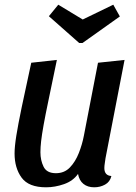

<svg xmlns="http://www.w3.org/2000/svg" viewBox="-20 -777 577 817"><path d="M176 20Q102 20 72 -21Q42 -62 42 -124Q42 -153 49.5 -200Q57 -247 72.5 -321.5Q88 -396 113 -510L222 -522Q201 -420 187 -353.5Q173 -287 165.5 -245Q158 -203 155 -176.5Q152 -150 152 -129Q152 -95 165.5 -67.5Q179 -40 218 -40Q254 -40 277.5 -64.5Q301 -89 315.5 -126Q330 -163 337 -200L397 -510L510 -522L429 -104Q428 -95 426 -83Q424 -71 424 -62Q424 -30 454 -28Q448 -3 427 8.5Q406 20 381 20Q353 20 335 5.5Q317 -9 312 -37Q291 -7 252.5 6.5Q214 20 176 20ZM317 -594 188 -708 228 -757 332 -694 462 -757 490 -707 331 -594Z"/></svg>

Font: Sansita Swashed
Style: Regular
Weight: 400
Designer: Pablo Cosgaya
Foundry: Omnibus-Type
Version: Version 1.003; ttfautohint (v1.8.3)